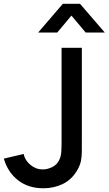

<svg xmlns="http://www.w3.org/2000/svg" viewBox="-20 -970 568 1004"><path d="M179.5 -800 308.5 -950H398.5L528 -800H428L353.5 -888.5L279.5 -800ZM207 14.5Q128 14.5 74.2 -27.5Q20.5 -69.5 0 -140.5L103.5 -165Q110.5 -131.5 139.2 -107.8Q168 -84 203.5 -84Q227 -84 252.5 -96Q278 -108 290.5 -135Q299 -153 300.5 -176.2Q302 -199.5 302 -230.5V-720H408V-230.5Q408 -198.5 407.8 -173.5Q407.5 -148.5 402.8 -126.5Q398 -104.5 384.5 -81Q356 -31.5 309.5 -8.5Q263 14.5 207 14.5Z"/></svg>

Font: Cns Manrope SemBd
Style: Regular
Weight: 600
Designer: Mikhail Sharanda
Foundry: Mikhail Sharanda
Version: Version 4.504